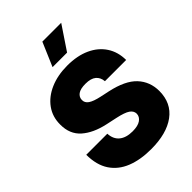

<svg xmlns="http://www.w3.org/2000/svg" viewBox="-271 -1078 1208 1208"><g transform="rotate(-45 333.0 -473.5)"><path d="M438.9 -500Q436.1 -535.5 412.5 -555.4Q388.8 -575.3 340.9 -575.3Q295.1 -575.3 274.1 -559.7Q253.2 -544 252.8 -519.9Q251.4 -494 275.4 -477.6Q299.4 -461.3 350.9 -450.3L410.5 -437.5Q530.9 -411.6 584.2 -354.6Q637.4 -297.6 637.8 -214.5Q637.4 -106.9 558.9 -49.2Q480.5 8.5 342.3 8.5Q247.5 8.5 177 -19.5Q106.5 -47.6 67.6 -106Q28.8 -164.4 28.4 -255.7H215.9Q218.4 -205.6 250.5 -179.5Q282.7 -153.4 339.5 -153.4Q387.1 -153.4 411.4 -170.5Q435.7 -187.5 436.1 -214.5Q435.7 -239.3 411.6 -255.9Q387.4 -272.4 326.7 -285.5L254.3 -301.1Q157.7 -322.1 102.1 -371.3Q46.5 -420.5 46.9 -505.7Q46.5 -574.9 84 -627Q121.4 -679 188 -708.1Q254.6 -737.2 340.9 -737.2Q429 -737.2 493.3 -707.7Q557.5 -678.3 592.5 -624.8Q627.5 -571.4 627.8 -500ZM268.5 -795.5 336.6 -954.5H504.3L397.7 -795.5Z"/></g></svg>

Font: Inter UI Black
Style: Regular
Weight: 900
Designer: Rasmus Andersson
Foundry: rsms
Version: 3.2;8d6f07862